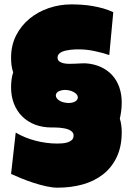

<svg xmlns="http://www.w3.org/2000/svg" viewBox="-20 -783 611 888"><path d="M246.1 -516.1Q246.1 -516.1 246.1 -516.1Q246.1 -516.1 246.1 -516.1Q246.1 -516.1 246.1 -516.1ZM543 -171.9Q543 -105 519.8 -56.4Q496.6 -7.8 456.3 23.7Q416 55.2 362.1 70.1Q308.1 85 246.1 85Q222.2 85 193.6 78.6Q165 72.3 135.7 62.7Q106.4 53.2 79.3 42.2Q52.2 31.2 31.2 21.5L52.7 -169.9Q94.2 -145 144.8 -132.1Q195.3 -119.1 244.1 -119.1Q253.4 -119.1 266.6 -119.9Q279.8 -120.6 291.7 -124.3Q303.7 -127.9 312 -135.3Q320.3 -142.6 320.3 -156.2Q320.3 -165.5 314.5 -172.1Q308.6 -178.7 299.3 -182.9Q290 -187 278.3 -189.2Q266.6 -191.4 255.4 -192.4Q244.1 -193.4 234.4 -193.4H233.4Q233.4 -193.4 233.4 -193.4Q233.4 -193.4 232.9 -193.4Q232.9 -193.4 232.9 -193.4Q232.9 -193.4 232.9 -193.4Q232.9 -193.4 232.9 -193.4Q232.9 -193.4 232.9 -193.4Q232.9 -193.4 232.9 -193.4Q232.9 -193.4 232.9 -193.4Q232.9 -193.4 232.9 -193.4Q232.9 -193.4 232.9 -193.4H232.4Q232.4 -193.4 232.4 -193.4Q232.4 -193.4 232.4 -193.4Q232.4 -193.4 232.4 -193.4Q232.4 -193.4 232.4 -193.4Q232.4 -193.4 232.4 -193.4Q232.4 -193.4 232.4 -193.4Q232.4 -193.4 232.4 -193.4H231.9Q231.9 -193.4 231.9 -193.4Q231.9 -193.4 231.9 -193.4H230.5Q230.5 -193.4 230.5 -193.4Q230.5 -193.4 230.5 -193.4Q230.5 -193.4 230.5 -193.4Q230.5 -193.4 230.5 -193.4Q230.5 -193.4 230.5 -193.4H230Q230 -193.4 230 -193.4Q230 -193.4 230 -193.4H228Q228 -193.4 228 -193.4Q228 -193.4 228 -193.4H227.1Q227.1 -193.4 227.1 -193.4Q227.1 -193.4 227.1 -193.4H218.8Q176.8 -193.4 142.3 -206.5Q107.9 -219.7 83.3 -243.9Q58.6 -268.1 44.9 -302.5Q31.2 -336.9 31.2 -378.9Q31.2 -397.5 33.4 -414.8Q35.6 -432.1 41 -448.2Q35.6 -463.9 33.4 -480.5Q31.2 -497.1 31.2 -515.6Q31.2 -573.2 54.4 -618.9Q77.6 -664.6 116.5 -696.5Q155.3 -728.5 205.6 -745.6Q255.9 -762.7 309.6 -762.7Q333.5 -762.7 358.9 -761Q384.3 -759.3 409.4 -754.9Q434.6 -750.5 458.5 -743.7Q482.4 -736.8 503.9 -726.6L485.4 -528.3Q452.1 -539.6 415.8 -547.1Q379.4 -554.7 344.7 -554.7Q338.4 -554.7 328.4 -554.4Q318.4 -554.2 307.4 -553Q296.4 -551.8 285.2 -549.3Q273.9 -546.9 265.1 -542.7Q256.3 -538.6 251.2 -532Q246.1 -525.4 246.1 -517.1Q246.1 -517.1 246.1 -517.1Q246.1 -517.1 246.1 -517.1Q246.1 -517.1 246.1 -517.1Q246.1 -517.1 246.1 -516.6Q246.1 -516.6 246.1 -516.6V-515.6Q246.6 -504.9 254.2 -499Q261.7 -493.2 273.7 -490.5Q285.6 -487.8 300 -487.8Q314.5 -487.8 328.6 -488.5Q342.8 -489.3 352.8 -489.7Q362.8 -490.2 368.2 -490.2Q368.2 -490.2 368.2 -490.2Q368.2 -490.2 368.7 -490.2Q368.7 -490.2 368.7 -490.2Q368.7 -490.2 368.7 -490.2Q368.7 -490.2 368.7 -490.2Q368.7 -490.2 368.7 -490.2H369.1Q369.1 -490.2 369.1 -490.2Q369.1 -490.2 369.1 -490.2Q369.1 -490.2 369.1 -490.2Q369.1 -490.2 369.6 -490.2Q369.6 -490.2 369.6 -490.2Q369.6 -490.2 369.6 -490.2Q369.6 -490.2 369.6 -490.2Q369.6 -490.2 369.6 -490.2H370.1Q370.1 -490.2 370.1 -490.2Q370.1 -490.2 370.1 -490.2Q370.1 -490.2 370.1 -490.2Q370.1 -490.2 370.1 -490.2Q370.1 -490.2 370.6 -490.2Q370.6 -490.2 370.6 -490.2Q370.6 -490.2 370.6 -490.2Q370.6 -490.2 370.6 -490.2Q370.6 -490.2 370.6 -490.2Q370.6 -490.2 370.6 -490.2Q370.6 -490.2 370.6 -490.2Q370.6 -490.2 370.6 -490.2Q370.6 -490.2 370.6 -490.2Q370.6 -490.2 370.6 -490.2Q370.6 -490.2 370.6 -490.2Q370.6 -490.2 371.1 -490.2Q371.1 -490.2 371.1 -490.2Q371.1 -490.2 371.1 -490.2Q371.1 -490.2 371.1 -490.2Q371.1 -490.2 371.1 -490.2Q371.1 -490.2 371.1 -490.2Q371.1 -490.2 371.1 -490.2Q371.1 -490.2 371.1 -490.2Q371.1 -490.2 371.6 -490.2Q371.6 -490.2 371.6 -490.2Q371.6 -490.2 371.6 -490.2Q371.6 -490.2 371.6 -490.2Q371.6 -490.2 371.6 -490.2Q371.6 -490.2 371.6 -490.2H373.5Q373.5 -490.2 373.5 -490.2Q373.5 -490.2 374 -490.2Q374 -490.2 374 -490.2Q374 -490.2 374 -490.2Q374 -490.2 374 -490.2Q374 -490.2 374 -490.2H374.5Q374.5 -490.2 374.5 -490.2Q374.5 -490.2 374.5 -490.2Q374.5 -490.2 374.5 -490.2Q374.5 -490.2 374.5 -490.2Q374.5 -490.2 375 -490.2Q375 -490.2 375 -490.2Q375 -490.2 375 -490.2Q375 -490.2 375 -490.2Q375 -490.2 375 -490.2Q375 -490.2 375 -490.2Q414.1 -487.8 445.3 -473.6Q476.6 -459.5 498.3 -436Q520 -412.6 531.5 -380.1Q543 -347.7 543 -308.6Q543 -288.1 540.5 -269.8Q538.1 -251.5 534.2 -234.4Q543 -206.5 543 -171.9ZM238.3 -343.8Q238.3 -343.8 238.3 -343.8Q238.3 -343.8 238.3 -343.3Q238.3 -343.3 238.3 -343.3Q238.3 -343.3 238.3 -343.3Q238.3 -343.3 238.3 -343.3Q238.3 -343.3 238.3 -343.3V-342.8Q238.3 -342.8 238.3 -342.8Q238.3 -342.8 238.3 -342.8Q238.3 -342.8 238.3 -342.8Q238.3 -342.8 238.3 -342.8Q238.3 -342.8 238.3 -342.3Q238.3 -342.3 238.3 -342.3V-341.8Q238.3 -341.8 238.3 -341.8Q238.3 -341.8 238.3 -341.8Q238.3 -341.8 238.3 -341.8Q238.3 -341.8 238.3 -341.8Q238.3 -341.8 238.3 -341.3Q238.3 -341.3 238.3 -341.3Q238.3 -330.1 251 -320.3Q263.7 -310.5 285.2 -307.6Q291.5 -306.6 297.4 -306.6Q301.3 -306.6 307.9 -307.4Q314.5 -308.1 322 -311Q329.6 -314 334.2 -318.8Q338.9 -323.7 339.8 -330.1Q339.8 -330.1 339.8 -330.1Q339.8 -330.1 339.8 -330.1Q339.8 -330.1 339.8 -330.1Q339.8 -330.1 339.8 -330.6Q339.8 -330.6 339.8 -330.6Q339.8 -330.6 339.8 -330.6Q339.8 -330.6 339.8 -330.6Q339.8 -330.6 339.8 -330.6Q339.8 -330.6 339.8 -330.6Q339.8 -330.6 339.8 -331.1Q339.8 -331.1 339.8 -331.1Q339.8 -331.1 339.8 -331.1V-331.5Q339.8 -331.5 339.8 -331.5Q339.8 -331.5 339.8 -331.5Q339.8 -331.5 339.8 -331.5V-332.5Q339.8 -332.5 339.8 -332.5Q339.8 -332.5 339.8 -332.5Q339.8 -332.5 339.8 -332.5V-333Q339.8 -337.4 337.2 -342.5Q334.5 -347.7 328.1 -352.5Q321.8 -357.4 312.7 -361.1Q303.7 -364.7 293 -366.2Q286.1 -367.2 279.8 -367.2Q266.6 -367.2 253.7 -361.8Q240.7 -356.4 238.3 -343.8ZM339.8 -331.1Q339.8 -331.1 339.8 -331.1Q339.8 -331.1 339.8 -331.1Q339.8 -331.1 339.8 -331.1ZM226.1 -193.4Q226.1 -193.4 226.1 -193.4Q226.1 -193.4 226.1 -193.4ZM230 -193.4Q230 -193.4 230 -193.4Q230 -193.4 230 -193.4Q230 -193.4 230 -193.4Z"/></svg>

Font: Luckiest Guy
Style: Regular
Weight: 400
Designer: Astigmatic (AOETI)
Foundry: Astigmatic (AOETI)
Version: Version 1.000